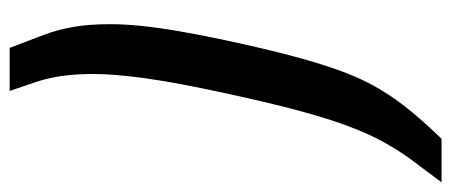

<svg xmlns="http://www.w3.org/2000/svg" viewBox="-288 -495 933 397"><g transform="rotate(90 178.5 -296.5)"><path d="M79 150Q64 111 52.5 80.5Q41 50 35.5 17.5Q30 -15 30 -58Q30 -87 33.5 -121.5Q37 -156 44.5 -200Q52 -244 64 -300Q81 -379 96.5 -437Q112 -495 128 -538Q144 -581 164 -614.5Q184 -648 209 -678.5Q234 -709 267 -743H357Q333 -711 312.5 -683.5Q292 -656 274.5 -624.5Q257 -593 241 -550.5Q225 -508 208.5 -446.5Q192 -385 173 -297Q151 -196 142 -131.5Q133 -67 133 -23Q133 13 137 41.5Q141 70 149.5 95.5Q158 121 168 150Z"/></g></svg>

Font: Saira Condensed SemiBold
Style: Italic
Weight: 600
Width: 3
Italic angle: -12°
Designer: Hector Gatti with collaboration of the Omnibus-Type team
Foundry: Omnibus-Type
Version: Version 1.101